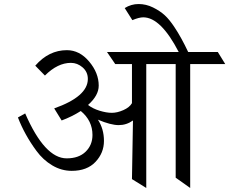

<svg xmlns="http://www.w3.org/2000/svg" viewBox="-20 -933 1138 953"><path d="M599 -893Q631 -913 668 -913Q705 -913 739.5 -896Q774 -879 797.5 -857.5Q821 -836 846 -798Q879 -749 914 -675H1061L1098 -615H924V0L852 -51V-615H706V0L635 -44L640 -335Q608 -312 569 -312Q530 -312 466 -339Q496 -293 496 -233.5Q496 -174 454 -129.5Q412 -85 336 -85Q285 -85 239.5 -112Q194 -139 161 -184Q102 -264 69 -350L105 -370Q202 -147 311 -147Q371 -147 405 -180Q439 -213 439 -263Q439 -334 381 -382Q337 -354 286 -335L249 -395Q416 -454 416 -541Q416 -576 390 -598.5Q364 -621 332 -621Q266 -621 203 -558L155 -607Q222 -684 312 -684Q375 -684 422.5 -627.5Q470 -571 470 -508Q470 -459 417 -412Q440 -394 474 -383.5Q508 -373 535 -373Q562 -373 592.5 -386.5Q623 -400 635 -421V-615H552Q547 -623 511 -675H867Q778 -847 691 -847Q670 -847 637 -833Z"/></svg>

Font: Halant
Style: Regular
Weight: 400
Designer: Hitesh Malaviya (Devanagari), Satya Rajpurohit (Latin)
Foundry: Indian Type Foundry
Version: Version 1.101;PS 1.0;hotconv 1.0.78;makeotf.lib2.5.61930; tt